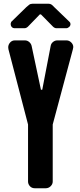

<svg xmlns="http://www.w3.org/2000/svg" viewBox="-20 -1007 430 1027"><path d="M335 -791Q350 -791 361 -780Q372 -769 372 -755Q372 -751 370 -744L262 -341V-36Q262 -22 251 -11Q240 0 224 0H167Q150 0 140 -11Q130 -22 130 -36V-341L25 -744Q24 -748 24 -754Q24 -768 34 -779.5Q44 -791 60 -791H113Q126 -791 136 -782.5Q146 -774 149 -762L199 -527H206L251 -761Q253 -774 263.5 -782.5Q274 -791 287 -791ZM121 -969Q129 -976 136 -981.5Q143 -987 154 -987H240Q249 -987 255.5 -982.5Q262 -978 270 -969L352 -890Q357 -886 357 -878Q357 -869 349.5 -862.5Q342 -856 334 -856H282Q273 -856 264 -864L199 -930H193L129 -864Q120 -856 111 -856H59Q49 -856 43 -862.5Q37 -869 37 -879Q37 -881 38 -883.5Q39 -886 40 -890Z"/></svg>

Font: H.H. Samuel
Style: Regular
Weight: 900
Width: 1
Designer: deFharo
Foundry: deFharo
Version: Version 1.009